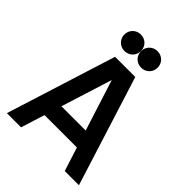

<svg xmlns="http://www.w3.org/2000/svg" viewBox="-259 -1059 1188 1188"><g transform="rotate(45 335.0 -465.0)"><path d="M20 0 247 -720H423.7L650.7 0H526.5L320.7 -646H347.3L144.2 0ZM146.7 -156.2V-268.7H524.7V-156.2ZM408.3 -786.4Q387.8 -786.4 371.4 -796Q355 -805.5 345.5 -821.9Q335.9 -838.3 335.9 -858.3Q335.9 -878.4 345.5 -894.8Q355 -911.2 371.4 -920.8Q387.8 -930.3 408.3 -930.3Q428.8 -930.3 445.4 -920.8Q462 -911.2 471.4 -894.8Q480.8 -878.4 480.8 -858.3Q480.8 -838.3 471.4 -821.9Q462 -805.5 445.4 -796Q428.8 -786.4 408.3 -786.4ZM262.5 -786.4Q242 -786.4 225.6 -796Q209.2 -805.5 199.6 -821.9Q190.1 -838.3 190.1 -858.3Q190.1 -878.4 199.6 -894.8Q209.2 -911.2 225.6 -920.8Q242 -930.3 262.5 -930.3Q282.9 -930.3 299.5 -920.8Q316.2 -911.2 325.5 -894.8Q334.9 -878.4 334.9 -858.3Q334.9 -838.3 325.5 -821.9Q316.2 -805.5 299.5 -796Q282.9 -786.4 262.5 -786.4Z"/></g></svg>

Font: Hauora
Style: Regular
Weight: 400
Designer: Wayne Shih
Foundry: WCYS
Version: Version 1.001